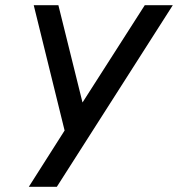

<svg xmlns="http://www.w3.org/2000/svg" viewBox="-20 -720 686 740"><path d="M91 0H199L646 -700H538L298 -325L205 -700H110L229 -217Z"/></svg>

Font: Uncut Sans Medium Italic
Style: Regular
Weight: 500
Italic angle: -11°
Designer: Kasper Nordkvist
Foundry: UNCUT.wtf
Version: Version 1.304;Glyphs 3.2 (3246)